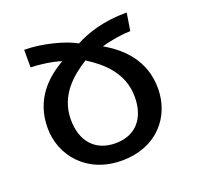

<svg xmlns="http://www.w3.org/2000/svg" viewBox="-102 -648 789 769"><g transform="rotate(-20 292.0 -263.5)"><path d="M57 -212C57 -96 143 12 293 12C443 12 527 -91 527 -211C527 -333 449 -403 377 -444C421 -457 473 -464 501 -464L513 -539C413 -539 343 -515 291 -488C244 -515 150 -539 76 -539V-464C105 -464 165 -457 204 -444C134 -404 57 -336 57 -212ZM292 -415C354 -376 428 -315 428 -211C428 -121 380 -62 293 -62C205 -62 156 -121 156 -212C156 -316 230 -376 292 -415Z"/></g></svg>

Font: FiraGO Unicode
Style: Regular
Weight: 400
Designer: bBox Type
Foundry: bBox Type GmbH
Version: Version 1.001;PS 001.001;hotconv 1.0.88;makeotf.lib2.5.64775